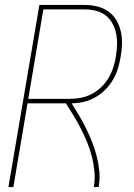

<svg xmlns="http://www.w3.org/2000/svg" viewBox="-20 -755 540 775"><path d="M14 0 139 -735H322Q348 -735 372.5 -729Q397 -723 417 -709Q437 -695 449.5 -674Q462 -653 467.5 -628.5Q473 -604 472.5 -578Q472 -552 467 -526Q463 -502 456 -478.5Q449 -455 436 -433Q423 -411 404.5 -392.5Q386 -374 363.5 -361.5Q341 -349 317 -343.5Q293 -338 269 -338Q285 -313 300 -287.5Q315 -262 328 -235.5Q341 -209 352 -181Q363 -153 370.5 -123.5Q378 -94 381 -63Q384 -32 378 0H359Q364 -32 361 -63.5Q358 -95 350.5 -124Q343 -153 331.5 -181Q320 -209 306.5 -235.5Q293 -262 277.5 -287.5Q262 -313 246 -338H91L34 0ZM262 -356Q284 -356 307 -360.5Q330 -365 351 -376Q372 -387 389.5 -404Q407 -421 419 -442Q431 -463 438 -485Q445 -507 448 -529Q452 -552 452.5 -575.5Q453 -599 448.5 -620.5Q444 -642 433.5 -661Q423 -680 406 -693Q389 -706 367 -711.5Q345 -717 322 -717H155L94 -356Z"/></svg>

Font: iosevka_custom_sans_ss08 Thin
Style: Italic
Weight: 100
Italic angle: -10°
Designer: Belleve Invis
Foundry: Belleve Invis
Version: Version 10.3.0; ttfautohint (v1.8.3)